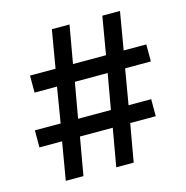

<svg xmlns="http://www.w3.org/2000/svg" viewBox="-104 -795 863 893"><g transform="rotate(-15 328.0 -349.0)"><path d="M379 -182H221L189 0H104L135 -182H26V-264H150L178 -434H70V-516H193L224 -698H309L277 -516H436L467 -698H552L521 -516H630V-434H506L477 -264H586V-182H463L431 0H347ZM392 -264 422 -434H264L234 -264Z"/></g></svg>

Font: IBM Plex Sans Arabic SemiBold
Style: Regular
Weight: 600
Designer: Mike Abbink, Paul van der Laan, Pieter van Rosmalen, Wael Morcos, Khajak Apelian
Foundry: Bold Monday
Version: Version 1.1